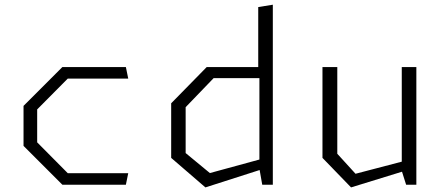

<svg xmlns="http://www.w3.org/2000/svg" viewBox="-20 -785 1900 816"><path d="M80 -165V-335L245 -500H515L525 -451H268L138 -320V-180L268 -49H525L515 0H245Z M1082.5 -68V-471.5L1077.5 -487V-755L1139.5 -765V0H1094.5ZM1101 -453H888L769 -329.5V-134.5L872 -49.5L1101 -112V-68L853 11.5L707.5 -114V-346L858.5 -500H1101Z M1413.5 -131.5 1491 -46.5 1730 -109V-68L1472 11.5L1350.5 -114V-500H1413.5ZM1749.5 0H1706L1687.5 -58.5V-500H1749.5Z"/></svg>

Font: Monaspace Krypton Var ExLight
Style: Regular
Weight: 200
Designer: Riley Cran and the Lettermatic Team
Version: Version 1.200 (Monaspace Krypton Var)